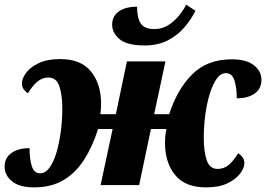

<svg xmlns="http://www.w3.org/2000/svg" viewBox="-37 -802 1153 832"><path d="M111 10Q48 10 15.5 -16Q-17 -42 -17 -80Q-17 -118 12.5 -139Q42 -160 91 -160Q91 -115 100.5 -83Q110 -51 137 -51Q160 -51 178 -76Q196 -101 208 -142Q220 -183 226.5 -232.5Q233 -282 233 -331Q233 -389 220.5 -427.5Q208 -466 173 -466Q145 -466 123.5 -447Q102 -428 84 -398Q75 -403 66.5 -414Q58 -425 58 -441Q58 -461 75.5 -485.5Q93 -510 130 -528Q167 -546 224 -546Q314 -546 357.5 -492Q401 -438 401 -353Q401 -342 400.5 -332Q400 -322 398 -307H465L513 -536H680L631 -307H696Q731 -415 796 -480Q861 -545 968 -545Q1031 -545 1063.5 -519Q1096 -493 1096 -456Q1096 -418 1067 -397Q1038 -376 989 -376Q989 -421 979 -453Q969 -485 942 -485Q919 -485 901.5 -460Q884 -435 871.5 -394Q859 -353 852.5 -303.5Q846 -254 846 -205Q846 -147 858.5 -108.5Q871 -70 906 -70Q935 -70 956 -89Q977 -108 995 -138Q1004 -133 1013 -122Q1022 -111 1022 -95Q1022 -75 1004 -50.5Q986 -26 949.5 -8Q913 10 856 10Q765 10 721.5 -44Q678 -98 678 -183Q678 -196 679 -208.5Q680 -221 684 -243H617L566 0H399L451 -243H388Q364 -167 327.5 -110Q291 -53 238 -21.5Q185 10 111 10ZM590 -605Q514 -605 481.5 -632Q449 -659 449 -695Q449 -732 478 -752.5Q507 -773 557 -773Q557 -723 573.5 -699.5Q590 -676 632 -676Q666 -676 693 -693.5Q720 -711 739.5 -735.5Q759 -760 770 -782L810 -755Q792 -719 763 -684.5Q734 -650 691 -627.5Q648 -605 590 -605Z"/></svg>

Font: Noto Serif ExtraBold
Style: Italic
Weight: 800
Italic angle: -12°
Designer: Monotype Design Team
Foundry: Monotype Imaging Inc.
Version: Version 2.013